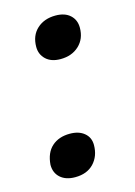

<svg xmlns="http://www.w3.org/2000/svg" viewBox="-87 -559 435 619"><g transform="rotate(-15 130.0 -250.0)"><path d="M87 10Q127 10 149.5 -14Q172 -38 172 -75Q172 -100 154 -115Q136 -130 106 -130Q69 -130 46 -109.5Q23 -89 20 -49Q20 -22 38 -6Q56 10 87 10ZM140 -370Q178 -370 202 -392.5Q226 -415 226 -452Q226 -478 208.5 -494Q191 -510 160 -510Q122 -510 98 -488Q74 -466 74 -428Q74 -403 91.5 -386.5Q109 -370 140 -370Z"/></g></svg>

Font: Brisa Sans Medium
Style: Italic
Weight: 600
Italic angle: -8°
Designer: Dalton Maag Ltd
Foundry: Dalton Maag Ltd
Version: Version 1.101;July 10, 2019;FontCreator 11.5.0.2425 64-bit